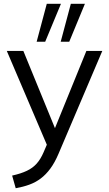

<svg xmlns="http://www.w3.org/2000/svg" viewBox="-20 -773 579 1020"><path d="M63.5 227 44.5 159.8Q91.5 149.3 122.7 134.4Q154 119.6 175 95.9Q196 72.3 211.5 36.1L237.1 -23.4L235.1 10.7L16.2 -502.3H104.1L284.9 -60.6H259.1L438.8 -502.3H523.4L291.8 41.8Q271.5 90 247.7 122.3Q223.9 154.6 196.3 175.3Q168.7 196 135.7 208Q102.7 220 63.5 227ZM302.5 -551.3 356.3 -752.8H431.1L347.9 -551.3ZM174.7 -551.3 228.5 -752.8H303.8L220.1 -551.3Z"/></svg>

Font: Mulish ExtraLight
Style: Regular
Weight: 200
Designer: Vernon Adams
Foundry: Vernon Adams
Version: Version 3.603